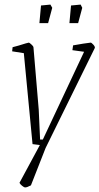

<svg xmlns="http://www.w3.org/2000/svg" viewBox="-20 -637 434 838"><path d="M394 -428 179 9 115 172Q98 181 90 181Q85 181 76.5 174Q68 167 65 161L154 -4L122 -8L84 -405L33 -413L35 -431L61 -438Q102 -451 106 -451Q108 -451 116.5 -443.5Q125 -436 126 -431L149 -159L155 -28H167L347 -411L296 -418L299 -439Q321 -443 343 -446.5Q365 -450 376 -451Q379 -451 387 -442.5Q395 -434 394 -428ZM159 -613 200 -617 208 -603 190 -536H152ZM290 -613 332 -617 339 -603 321 -536H283Z"/></svg>

Font: Grenze ExtraLight
Style: Italic
Weight: 275
Italic angle: -10°
Designer: Renata Polastri
Foundry: Omnibus-Type
Version: Version 1.002; ttfautohint (v1.8)